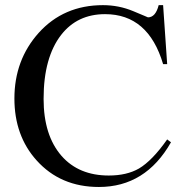

<svg xmlns="http://www.w3.org/2000/svg" viewBox="-20 -725 735 761"><path d="M372.1 16.1Q219.7 16.1 125 -89.4Q37.1 -187 37.1 -334.5Q37.1 -487.3 133.3 -594.7Q232.4 -704.6 388.2 -704.6Q451.2 -704.6 508.3 -680.7Q537.6 -668.5 552 -662.4Q566.4 -656.2 566.4 -656.2Q596.7 -656.2 608.9 -704.6H626.5L642.6 -470.7H626.5Q567.9 -668.9 396.5 -668.9Q286.1 -668.9 222.2 -586.4Q188 -542.5 170.4 -479.2Q152.8 -416 152.8 -333Q152.8 -188.5 224.1 -106.9Q292.5 -29.3 411.1 -29.3Q482.4 -29.3 530.8 -57.1Q583.5 -88.4 642.6 -172.4L657.7 -161.1Q557.1 16.1 372.1 16.1Z"/></svg>

Font: Nuosu SIL
Style: Regular
Weight: 400
Designer: Peter Constable, Alex Kotlar, Peter Martin
Foundry: SIL International
Version: Version 2.300